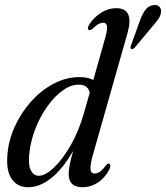

<svg xmlns="http://www.w3.org/2000/svg" viewBox="-20 -759 680 787"><path d="M502.5 -623 361 -125Q349 -82.5 351 -65Q353 -47.5 368 -47.5Q377.5 -47.5 388.8 -54.8Q400 -62 416 -83Q422 -90 426.5 -88Q437 -86 428.5 -65Q410 -29.5 380.8 -10.5Q351.5 8.5 318 8.5Q261.5 8.5 261.5 -45.5Q261.5 -60 265.5 -81.8Q269.5 -103.5 280 -141Q237.5 -66.5 190 -29Q142.5 8.5 95.5 8.5Q51 8.5 27.8 -25.8Q4.5 -60 10.5 -125.5Q15 -184.5 41 -241.2Q67 -298 108 -343.5Q149 -389 200 -416Q251 -443 306.5 -443Q340.5 -443 362.5 -431L411 -603Q421 -638.5 418.5 -652.2Q416 -666 403 -666Q395 -666 384.8 -661Q374.5 -656 360 -641.5Q351 -634 346 -636Q334.5 -638.5 346 -659Q365.5 -689 395 -707.2Q424.5 -725.5 456.5 -725.5Q531.5 -725.5 502.5 -623ZM100 -128.5Q95 -81.5 106.8 -60Q118.5 -38.5 138.5 -38.5Q165.5 -38.5 200.8 -71.8Q236 -105 269.2 -162.5Q302.5 -220 323.5 -293.5L348 -379.5Q344 -394.5 333.8 -403.2Q323.5 -412 302 -412Q270 -412 236.8 -388Q203.5 -364 174.2 -323.2Q145 -282.5 125.2 -232Q105.5 -181.5 100 -128.5ZM553 -673Q563 -700.5 575 -717.5Q587 -734.5 606 -737.5Q623 -741 632.2 -732.5Q641.5 -724 640 -710.5Q639 -695.5 629.2 -681.2Q619.5 -667 605 -651L532.5 -564Q525 -556 518 -558.5Q512.5 -561 517 -573Z"/></svg>

Font: Fraunces 144pt S050
Style: Italic
Weight: 400
Italic angle: -16°
Version: Version 1.000; ttfautohint (v1.8.3)